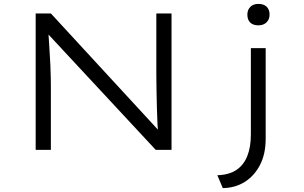

<svg xmlns="http://www.w3.org/2000/svg" viewBox="-20 -769 1559 985"><path d="M163 0V-700H241L802 -91L794 -73Q790 -94 788 -131Q786 -168 785 -212.5Q784 -257 783 -301.5Q782 -346 782 -384Q782 -422 782 -443V-700H860V0H779L223 -598L227 -619Q229 -599 230.5 -568.5Q232 -538 234.5 -503Q237 -468 238.5 -433.5Q240 -399 240.5 -368.5Q241 -338 241 -318V0ZM1123 196 1095 130Q1155 128 1192.5 103Q1230 78 1248.5 32Q1267 -14 1267 -80V-522H1343V-58Q1343 21 1314 77Q1285 133 1236 164Q1187 195 1123 196ZM1306 -639Q1278 -639 1263.5 -653.5Q1249 -668 1249 -694Q1249 -718 1264 -733.5Q1279 -749 1306 -749Q1333 -749 1348 -734.5Q1363 -720 1363 -694Q1363 -670 1347.5 -654.5Q1332 -639 1306 -639Z"/></svg>

Font: Lexend Peta Light
Style: Regular
Weight: 300
Version: Version 1.007